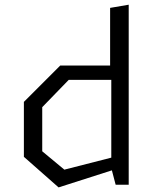

<svg xmlns="http://www.w3.org/2000/svg" viewBox="-20 -785 660 816"><path d="M471.5 0H527V-765L448 -751.5V-506.5H236L81.5 -352V-118.5L229 11.5L455.5 -61ZM159.5 -142V-329.5L272 -445.5H453V-115L253.5 -64Z"/></svg>

Font: Monaspace Krypton Light
Style: Regular
Weight: 300
Designer: Riley Cran & the Lettermatic Team
Foundry: Lettermatic
Version: Version 1.101 (Monaspace Krypton)